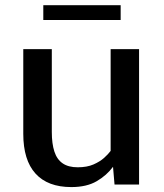

<svg xmlns="http://www.w3.org/2000/svg" viewBox="-20 -720 639 749"><path d="M258.3 9.8Q166 9.8 118.4 -43Q70.8 -95.7 70.8 -197.8V-528.3H182.1V-205.1Q182.1 -159.7 192.1 -128.9Q202.1 -98.1 224.4 -82.8Q246.6 -67.4 283.2 -67.4Q319.3 -67.4 344.5 -78.4Q369.6 -89.4 386 -104Q402.3 -118.7 411.6 -131.3V-528.3H522.5V0H426.8L420.9 -69.3Q396 -35.6 356.9 -12.9Q317.9 9.8 258.3 9.8ZM148.9 -642.1V-699.7H450.7V-642.1Z"/></svg>

Font: Comme Medium
Style: Regular
Weight: 500
Version: Version 1.000;gftools[0.9.27]